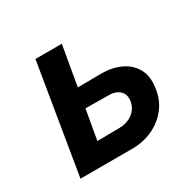

<svg xmlns="http://www.w3.org/2000/svg" viewBox="-109 -580 712 700"><g transform="rotate(-30 246.5 -230.0)"><path d="M118 -460H229L200 -293L299 -294Q344 -294 379.5 -277.5Q415 -261 433 -229Q451 -197 444 -150Q438 -103 411.5 -69.5Q385 -36 345.5 -18Q306 0 260 0H148H42ZM283 -212 186 -213 164 -88 255 -89Q288 -89 311.5 -105.5Q335 -122 341 -151Q346 -179 330 -195.5Q314 -212 283 -212Z"/></g></svg>

Font: Jost* Medium
Style: Italic
Weight: 500
Italic angle: -10°
Version: Version 3.7